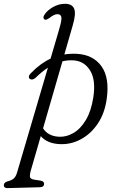

<svg xmlns="http://www.w3.org/2000/svg" viewBox="-103 -749 622 1010"><path d="M84.5 -340Q67.5 -325.5 54.5 -333.5Q47.5 -338.5 49.2 -347.5Q51 -356.5 60 -364.5Q109 -415.5 163 -440.5L206.5 -589Q223 -643 219.8 -658.8Q216.5 -674.5 199 -674.5Q182 -674.5 156.5 -654Q150 -650 143.8 -646.8Q137.5 -643.5 132 -646Q127 -648.5 125.8 -655.5Q124.5 -662.5 131 -672Q145.5 -694.5 175.8 -711.8Q206 -729 239 -729Q276 -729 287 -703.5Q298 -678 279.5 -615L235.5 -462.5Q267 -467.5 300.5 -466Q387 -461 430.5 -400.8Q474 -340.5 458.5 -229.5Q448 -153 411.2 -98.5Q374.5 -44 321.2 -15.8Q268 12.5 209 9Q144.5 5.5 111.5 -33L58.5 150Q54 165.5 54.2 179Q54.5 192.5 76.5 196L109 201Q129 204 129 217.5Q129 235.5 106 236L-64.5 240.5Q-72 241 -77.5 237Q-83 233 -83 225.5Q-83 212.5 -66.5 206Q-41.5 200 -30.5 189.8Q-19.5 179.5 -13.5 159.5L149 -393Q117.5 -372.5 84.5 -340ZM202.5 -30Q244.5 -27 282.8 -49Q321 -71 349 -118.2Q377 -165.5 388 -237.5Q401.5 -327.5 372 -376.5Q342.5 -425.5 289 -431Q256.5 -434 225.5 -426.5L123.5 -74Q148.5 -34.5 202.5 -30Z"/></svg>

Font: Fraunces 9pt S050 Light
Style: Italic
Weight: 300
Italic angle: -16°
Version: Version 1.000; ttfautohint (v1.8.3)